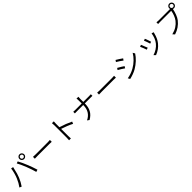

<svg xmlns="http://www.w3.org/2000/svg" viewBox="826 -3551 6348 6348"><g transform="rotate(-45 4000.0 -377.5)"><path d="M798.8 -741.2Q779.3 -721.7 779.3 -693.4Q779.3 -665 798.8 -645.5Q818.4 -626 846.7 -626Q875 -626 895 -646Q915 -666 915 -693.4Q915 -720.7 895 -740.7Q875 -760.7 846.7 -760.7Q818.4 -760.7 798.8 -741.2ZM768.6 -615.2Q736.3 -647.5 736.3 -693.4Q736.3 -739.3 768.6 -771.5Q800.8 -803.7 846.7 -803.7Q892.6 -803.7 925.3 -771Q958 -738.3 958 -693.4Q958 -648.4 925.3 -615.7Q892.6 -583 846.7 -583Q800.8 -583 768.6 -615.2ZM221.7 -298.8Q254.9 -377 283.2 -481Q311.5 -585 321.3 -668L400.4 -652.3Q387.7 -607.4 382.8 -584Q341.8 -387.7 291 -268.6Q232.4 -124 143.6 3.9L69.3 -28.3Q157.2 -145.5 221.7 -298.8ZM714.8 -339.8Q630.9 -549.8 570.3 -654.3L640.6 -678.7Q722.7 -527.3 787.1 -364.3Q851.6 -208 908.2 -23.4L829.1 2Q793.9 -134.8 714.8 -339.8Z M1103.5 -340.8V-427.7Q1152.3 -422.9 1239.3 -422.9H1789.1Q1840.8 -422.9 1894.5 -427.7V-340.8Q1816.4 -344.7 1790 -344.7H1239.3Q1164.1 -344.7 1103.5 -340.8Z M2843.8 -336.9 2813.5 -261.7Q2735.4 -303.7 2619.6 -350.1Q2503.9 -396.5 2415 -423.8L2416 -86.9Q2416 -11.7 2420.9 28.3H2335Q2340.8 -8.8 2340.8 -86.9V-669.9Q2340.8 -727.5 2334 -771.5H2420.9Q2415 -710.9 2415 -669.9V-502.9Q2652.3 -430.7 2843.8 -336.9Z M3564.5 -536.1H3837.9Q3878.9 -536.1 3919.9 -539.1V-463.9Q3892.6 -465.8 3836.9 -465.8H3564.5V-460.9Q3564.5 -291 3499.5 -170.4Q3434.6 -49.8 3288.1 34.2L3218.8 -16.6Q3490.2 -145.5 3490.2 -460.9V-465.8H3191.4Q3135.7 -465.8 3098.6 -463.9V-540Q3135.7 -536.1 3189.5 -536.1H3490.2V-674.8Q3490.2 -740.2 3481.4 -771.5H3570.3Q3564.5 -736.3 3564.5 -673.8Z M4103.5 -340.8V-427.7Q4152.3 -422.9 4239.3 -422.9H4789.1Q4840.8 -422.9 4894.5 -427.7V-340.8Q4816.4 -344.7 4790 -344.7H4239.3Q4164.1 -344.7 4103.5 -340.8Z M5259.8 -704.1 5298.8 -763.7Q5339.8 -741.2 5410.2 -694.8Q5480.5 -648.4 5514.6 -623L5472.7 -561.5Q5376 -635.7 5259.8 -704.1ZM5197.3 24.4 5156.2 -47.9Q5338.9 -79.1 5490.2 -165Q5612.3 -234.4 5708.5 -329.1Q5804.7 -423.8 5867.2 -530.3L5910.2 -457Q5845.7 -356.4 5746.1 -263.2Q5646.5 -169.9 5528.3 -100.6Q5458 -58.6 5365.7 -25.4Q5273.4 7.8 5197.3 24.4ZM5110.4 -478.5 5150.4 -540Q5305.7 -452.1 5367.2 -406.2L5327.1 -342.8Q5289.1 -371.1 5221.2 -413.6Q5153.3 -456.1 5110.4 -478.5Z M6414.1 -549.8 6480.5 -573.2Q6539.1 -423.8 6556.6 -358.4L6491.2 -334Q6484.4 -365.2 6457.5 -439.5Q6430.7 -513.7 6414.1 -549.8ZM6763.7 -543.9 6839.8 -518.6Q6830.1 -489.3 6826.2 -473.6Q6780.3 -285.2 6683.6 -164.1Q6555.7 -2.9 6359.4 71.3L6299.8 10.7Q6390.6 -15.6 6477.5 -71.3Q6564.5 -127 6624 -201.2Q6677.7 -266.6 6714.4 -356.9Q6751 -447.3 6763.7 -543.9ZM6180.7 -497.1 6247.1 -523.4Q6291 -426.8 6337.9 -297.9L6269.5 -272.5Q6258.8 -310.5 6226.6 -391.1Q6194.3 -471.7 6180.7 -497.1Z M7941.4 -714.8Q7941.4 -743.2 7921.4 -763.2Q7901.4 -783.2 7873 -783.2Q7844.7 -783.2 7824.7 -763.2Q7804.7 -743.2 7804.7 -714.8Q7804.7 -687.5 7824.7 -668Q7844.7 -648.4 7873 -648.4Q7901.4 -648.4 7921.4 -668Q7941.4 -687.5 7941.4 -714.8ZM7231.4 -679.7H7740.2Q7756.8 -679.7 7766.6 -680.7Q7761.7 -698.2 7761.7 -714.8Q7761.7 -760.7 7794.4 -793.5Q7827.1 -826.2 7873 -826.2Q7918.9 -826.2 7951.7 -793.5Q7984.4 -760.7 7984.4 -714.8Q7984.4 -669.9 7951.7 -637.7Q7918.9 -605.5 7873 -605.5Q7851.6 -605.5 7831.1 -613.3L7829.1 -603.5Q7809.6 -506.8 7771.5 -405.3Q7733.4 -303.7 7679.7 -234.4Q7531.2 -43.9 7288.1 32.2L7226.6 -35.2Q7364.3 -70.3 7457 -130.4Q7549.8 -190.4 7617.2 -277.3Q7668 -341.8 7703.6 -436.5Q7739.3 -531.2 7750 -611.3H7231.4Q7210.9 -611.3 7134.8 -608.4V-686.5Q7182.6 -679.7 7231.4 -679.7Z"/></g></svg>

Font: Gen Shin Gothic Normal
Style: Regular
Weight: 300
Designer: [Source Han Sans]
Ryoko NISHIZUKA  (kana & ideographs); Paul D. Hunt (Latin, Greek & Cyrillic); Wenlong ZHANG  (bopomofo
Version: Version 1.002.20150607